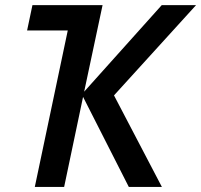

<svg xmlns="http://www.w3.org/2000/svg" viewBox="-20 -734 790 754"><path d="M116.7 0 246.1 -614.3H86.4L107.4 -713.9H382.8L310.5 -374L615.2 -713.9H750L427.7 -359.4L615.7 0H485.8L306.2 -353.5L231.9 0Z"/></svg>

Font: Open Sans SemiBold
Style: Italic
Weight: 600
Italic angle: -12°
Designer: Monotype Design Team
Foundry: Monotype Imaging Inc.
Version: Version 3.003; ttfautohint (v1.8.4)